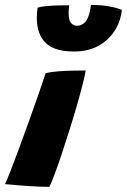

<svg xmlns="http://www.w3.org/2000/svg" viewBox="-56 -742 505 764"><path d="M140.5 1.5Q106 1.5 59 -1.5Q12 -4.5 -36 -9.5Q-29.5 -22.5 -14.2 -61.5Q1 -100.5 20.5 -153.5Q40 -206.5 60.5 -263.2Q81 -320 98.2 -369.8Q115.5 -419.5 125.5 -450.5Q146 -456 176.5 -458.2Q207 -460.5 236.8 -461Q266.5 -461.5 285 -461.5Q282.5 -444 273.2 -407.8Q264 -371.5 250.5 -324.2Q237 -277 221.2 -226.8Q205.5 -176.5 190 -130.2Q174.5 -84 161.5 -49Q148.5 -14 140.5 1.5ZM429 -702.5Q420.5 -629 369 -583Q317.5 -537 239 -537Q159.5 -537 125 -572Q90.5 -607 90.5 -671Q90.5 -680.5 91.2 -690.8Q92 -701 93.5 -711.5Q107.5 -716 131 -718Q154.5 -720 178.8 -720.5Q203 -721 219.5 -721Q217 -705 217 -691.5Q217 -662 226.5 -650.8Q236 -639.5 251 -639.5Q271 -639.5 285.5 -657.2Q300 -675 306 -722.5Q347 -722.5 380 -716.2Q413 -710 429 -702.5Z"/></svg>

Font: Grandstander ExtraBold
Style: Italic
Weight: 800
Italic angle: -15°
Designer: Tyler Finck
Foundry: Etcetera Type Co
Version: Version 1.200; ttfautohint (v1.8.3)